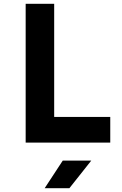

<svg xmlns="http://www.w3.org/2000/svg" viewBox="-20 -750 640 1010"><path d="M115 0H560V-135H265V-730H115ZM215 240H345L460 95H310Z"/></svg>

Font: JetBrains Mono ExtraBold
Style: Regular
Weight: 800
Monospace: yes
Designer: Philipp Nurullin, Konstantin Bulenkov
Foundry: JetBrains
Version: Version 2.305